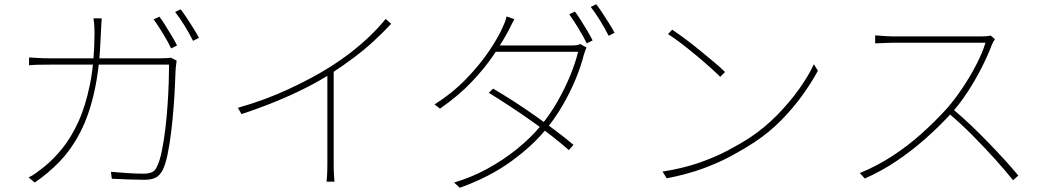

<svg xmlns="http://www.w3.org/2000/svg" viewBox="-20 -846 4980 912"><path d="M737 -767Q750 -750 765 -726Q780 -702 795 -677Q810 -652 821 -630L793 -616Q779 -646 754.5 -686Q730 -726 710 -754ZM838 -802Q852 -784 868 -759.5Q884 -735 899.5 -710.5Q915 -686 925 -666L897 -652Q880 -686 857 -723.5Q834 -761 812 -789ZM463 -759Q462 -743 461 -723.5Q460 -704 459 -686Q454 -529 429 -415Q404 -301 362 -219.5Q320 -138 265 -80.5Q210 -23 145 21L116 -3Q133 -11 153.5 -26Q174 -41 189 -53Q234 -89 276 -141Q318 -193 352 -267Q386 -341 407 -444Q428 -547 429 -685Q429 -697 428.5 -709.5Q428 -722 427 -735Q426 -748 424 -759ZM819 -558Q817 -545 816 -534.5Q815 -524 814 -513Q813 -488 811 -440.5Q809 -393 804.5 -335Q800 -277 793 -219Q786 -161 776 -112.5Q766 -64 752 -37Q738 -11 718 -1.5Q698 8 666 8Q634 8 593 6.5Q552 5 511 3L507 -30Q551 -26 590.5 -23.5Q630 -21 664 -21Q683 -21 699 -27Q715 -33 724 -51Q738 -78 748 -125.5Q758 -173 765 -231Q772 -289 776 -347.5Q780 -406 781.5 -456.5Q783 -507 783 -539H217Q183 -539 161.5 -538.5Q140 -538 118 -536V-573Q139 -572 163 -570.5Q187 -569 216 -569H741Q762 -569 773.5 -570Q785 -571 792 -572Z M1110 -334Q1235 -369 1349.5 -422Q1464 -475 1546 -527Q1600 -561 1646.5 -597Q1693 -633 1734.5 -672.5Q1776 -712 1812 -756L1838 -733Q1798 -690 1754.5 -650Q1711 -610 1661 -572.5Q1611 -535 1553 -497Q1500 -463 1432 -428.5Q1364 -394 1286.5 -362.5Q1209 -331 1127 -304ZM1535 -509 1565 -527V-65Q1565 -50 1565.5 -33.5Q1566 -17 1567 -3.5Q1568 10 1569 17H1531Q1532 10 1533 -3.5Q1534 -17 1534.5 -33.5Q1535 -50 1535 -65Z M2711 -791Q2724 -774 2739 -750Q2754 -726 2769 -701Q2784 -676 2795 -654L2767 -640Q2753 -670 2728.5 -710Q2704 -750 2684 -778ZM2812 -826Q2826 -808 2842 -783.5Q2858 -759 2873.5 -734.5Q2889 -710 2899 -690L2871 -676Q2854 -710 2831 -747.5Q2808 -785 2786 -813ZM2322 -425Q2372 -396 2423 -363Q2474 -330 2523.5 -295Q2573 -260 2619 -225.5Q2665 -191 2704 -158L2682 -133Q2646 -165 2600.5 -200.5Q2555 -236 2504.5 -271.5Q2454 -307 2402.5 -341Q2351 -375 2302 -405ZM2766 -620Q2762 -613 2758.5 -601.5Q2755 -590 2753 -585Q2739 -529 2713 -467Q2687 -405 2651.5 -344Q2616 -283 2572 -230Q2507 -151 2406 -78Q2305 -5 2164 46L2137 21Q2219 -3 2295 -44.5Q2371 -86 2436 -138.5Q2501 -191 2548 -248Q2592 -301 2627 -362Q2662 -423 2687.5 -484.5Q2713 -546 2726 -600H2323L2341 -630H2692Q2709 -630 2719 -631.5Q2729 -633 2736 -637ZM2423 -755Q2416 -742 2408.5 -727Q2401 -712 2395 -700Q2369 -651 2326.5 -587.5Q2284 -524 2221 -457.5Q2158 -391 2070 -330L2044 -350Q2128 -403 2193 -470Q2258 -537 2302 -602Q2346 -667 2367 -715Q2371 -723 2377.5 -739Q2384 -755 2386 -768Z M3173 -705Q3200 -687 3235 -661Q3270 -635 3306 -605.5Q3342 -576 3373.5 -549.5Q3405 -523 3424 -504L3401 -481Q3383 -499 3353 -526Q3323 -553 3287.5 -582.5Q3252 -612 3217 -639Q3182 -666 3153 -684ZM3127 -31Q3223 -46 3299.5 -72.5Q3376 -99 3436.5 -131Q3497 -163 3543 -193Q3612 -239 3671 -299Q3730 -359 3775 -422Q3820 -485 3846 -541L3865 -510Q3835 -454 3791 -393Q3747 -332 3690.5 -274.5Q3634 -217 3563 -170Q3514 -138 3454 -105.5Q3394 -73 3319 -45.5Q3244 -18 3147 1Z M4706 -660Q4703 -656 4698.5 -648Q4694 -640 4692 -635Q4673 -584 4642 -523Q4611 -462 4573 -404.5Q4535 -347 4495 -304Q4440 -244 4376 -187.5Q4312 -131 4240.5 -82.5Q4169 -34 4088 2L4064 -24Q4145 -57 4218 -104.5Q4291 -152 4356.5 -210.5Q4422 -269 4478 -331Q4513 -371 4550 -425.5Q4587 -480 4617 -538Q4647 -596 4661 -643Q4654 -643 4620.5 -643Q4587 -643 4539.5 -643Q4492 -643 4439.5 -643Q4387 -643 4339.5 -643Q4292 -643 4260 -643Q4228 -643 4221 -643Q4206 -643 4186.5 -642Q4167 -641 4152 -640.5Q4137 -640 4137 -640V-678Q4137 -678 4151.5 -677Q4166 -676 4185.5 -674.5Q4205 -673 4221 -673Q4228 -673 4258.5 -673Q4289 -673 4334 -673Q4379 -673 4428.5 -673Q4478 -673 4523.5 -673Q4569 -673 4600.5 -673Q4632 -673 4640 -673Q4656 -673 4667 -674Q4678 -675 4686 -677ZM4508 -326Q4551 -290 4594 -249Q4637 -208 4678 -165.5Q4719 -123 4754.5 -84Q4790 -45 4817 -12L4792 10Q4757 -34 4706.5 -90Q4656 -146 4599.5 -203Q4543 -260 4488 -306Z"/></svg>

Font: Noto Sans KR Thin
Style: Regular
Weight: 100
Designer: Ryoko NISHIZUKA 西塚涼子 (kana, bopomofo & ideographs); Paul D. Hunt (Latin, Greek & Cyrillic); Sandoll Communications 산돌커뮤니
Foundry: Adobe
Version: Version 2.004-H2;hotconv 1.0.118;makeotfexe 2.5.65603